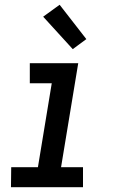

<svg xmlns="http://www.w3.org/2000/svg" viewBox="-20 -785 490 805"><path d="M26 0 27 -84H139L197 -436H105V-520H308L236 -84H328V0ZM285 -579 161 -715 230 -765 342 -621Z"/></svg>

Font: Iosevka Custom Medium Oblique
Style: Regular
Weight: 500
Italic angle: -9°
Designer: Belleve Invis
Foundry: Belleve Invis
Version: Version 27.0.1